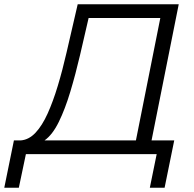

<svg xmlns="http://www.w3.org/2000/svg" viewBox="-92 -720 905 897"><path d="M-72 157 -27 -64H5Q43 -67 74 -100Q105 -133 130.5 -189.5Q156 -246 178 -319Q200 -392 219 -475L271 -700H743L616 -64H722L677 157H608L640 0H29L-4 157ZM543 -64 657 -636H322L282 -463Q261 -373 236.5 -291.5Q212 -210 182.5 -150Q153 -90 116 -64Z"/></svg>

Font: Montserrat
Style: Italic
Weight: 400
Italic angle: -11.3°
Designer: Julieta Ulanovsky
Foundry: Julieta Ulanovsky
Version: Version 9.000; ttfautohint (v1.8.4.7-5d5b)